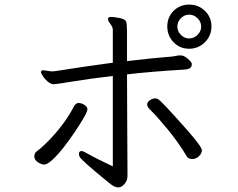

<svg xmlns="http://www.w3.org/2000/svg" viewBox="-20 -793 1040 839"><path d="M904 -677.5Q904 -718 875.5 -745.5Q847 -773 806.5 -773Q766 -773 738.5 -745.5Q711 -718 711 -677.5Q711 -637 738.5 -608.5Q766 -580 806.5 -580Q847 -580 875.5 -608.5Q904 -637 904 -677.5ZM843 -713.5Q859 -698 859 -677Q859 -656 843 -640.5Q827 -625 806.5 -625Q786 -625 770.5 -640.5Q755 -656 755 -677Q755 -698 770.5 -713.5Q786 -729 806.5 -729Q827 -729 843 -713.5ZM325 -119Q325 -114 328 -108Q334 -93 465 13Q483 26 497 26Q511 26 524 11Q537 -4 537 -23V-58L536 -238L535 -468Q636 -480 786 -489Q818 -491 818 -511V-514Q818 -521 801 -536Q784 -551 769 -551H766Q757 -551 748.5 -548.5Q740 -546 698.5 -543Q657 -540 535 -526V-652Q535 -687 531.5 -698Q528 -709 503.5 -714Q479 -719 466 -719Q453 -719 452 -712V-711Q452 -701 462.5 -688Q473 -675 473 -662V-519Q367 -505 220 -482L205 -481L169 -486Q159 -486 159 -477Q159 -474 167 -461Q175 -448 188.5 -436.5Q202 -425 214 -425Q226 -425 298 -437Q370 -449 473 -461V-66Q393 -104 368.5 -118.5Q344 -133 336 -133Q325 -133 325 -119ZM796 -110Q804 -98 820 -98Q836 -98 849 -110Q862 -122 862 -137Q862 -152 798 -224.5Q734 -297 708.5 -323.5Q683 -350 675.5 -356.5Q668 -363 657.5 -363Q647 -363 635 -355Q623 -347 623 -336Q623 -325 642 -307.5Q661 -290 710 -231Q759 -172 796 -110ZM200 -186Q171 -156 159 -146.5Q147 -137 138.5 -130Q130 -123 130 -109Q130 -95 145 -84.5Q160 -74 173.5 -74Q187 -74 210.5 -96Q234 -118 260 -151.5Q286 -185 309 -219.5Q332 -254 347 -280Q362 -306 362 -316Q362 -326 349 -334.5Q336 -343 323.5 -343Q311 -343 303 -328Q266 -256 200 -186Z"/></svg>

Font: LXGW WenKai TC
Style: Regular
Weight: 400
Designer: LXGW / Fontworks Inc.
Foundry: LXGW / Fontworks Inc.
Version: Version 1.330